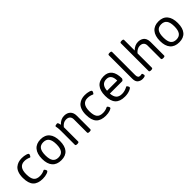

<svg xmlns="http://www.w3.org/2000/svg" viewBox="299 -2107 3468 3468"><g transform="rotate(-45 2033.0 -373.0)"><path d="M455 -45Q455 -27 408 -10.5Q361 6 298 6Q174 6 113 -58Q52 -122 52 -264Q52 -339 72.5 -393Q93 -447 128 -475.5Q163 -504 202.5 -516.5Q242 -529 289 -529Q347 -529 393 -515Q439 -501 439 -483Q439 -470 427.5 -449.5Q416 -429 407 -429Q406 -429 402.5 -430.5Q399 -432 396 -433Q342 -457 287 -457Q142 -457 142 -266Q142 -160 177.5 -113Q213 -66 297 -66Q358 -66 410 -92Q413 -93 417 -95Q420 -96 421 -96Q431 -96 443 -76.5Q455 -57 455 -45Z M628 -261Q628 -161 662 -113.5Q696 -66 769 -66Q842 -66 877 -113.5Q912 -161 912 -261Q912 -361 877 -409Q842 -457 769 -457Q696 -457 662 -409.5Q628 -362 628 -261ZM999 -259Q999 -129 941.5 -61.5Q884 6 772 6Q659 6 599.5 -62Q540 -130 540 -259Q540 -389 600 -459Q660 -529 772 -529Q882 -529 940.5 -459.5Q999 -390 999 -259Z M1536 -367V-20Q1536 2 1496 2H1492Q1452 2 1452 -20V-359Q1452 -405 1425.5 -430.5Q1399 -456 1350 -456Q1278 -456 1224 -386V-20Q1224 2 1184 2H1180Q1140 2 1140 -20V-371Q1140 -394 1139 -415Q1138 -436 1136 -449.5Q1134 -463 1132 -473.5Q1130 -484 1129 -490Q1128 -496 1128 -497Q1128 -509 1147 -514.5Q1166 -520 1182 -520Q1187 -520 1191 -518Q1195 -516 1198.5 -511.5Q1202 -507 1204 -502.5Q1206 -498 1208 -490.5Q1210 -483 1211.5 -478.5Q1213 -474 1214.5 -465.5Q1216 -457 1217 -454Q1284 -529 1373 -529Q1449 -529 1492.5 -486Q1536 -443 1536 -367Z M2066 -45Q2066 -27 2019 -10.5Q1972 6 1909 6Q1785 6 1724 -58Q1663 -122 1663 -264Q1663 -339 1683.5 -393Q1704 -447 1739 -475.5Q1774 -504 1813.5 -516.5Q1853 -529 1900 -529Q1958 -529 2004 -515Q2050 -501 2050 -483Q2050 -470 2038.5 -449.5Q2027 -429 2018 -429Q2017 -429 2013.5 -430.5Q2010 -432 2007 -433Q1953 -457 1898 -457Q1753 -457 1753 -266Q1753 -160 1788.5 -113Q1824 -66 1908 -66Q1969 -66 2021 -92Q2024 -93 2028 -95Q2031 -96 2032 -96Q2042 -96 2054 -76.5Q2066 -57 2066 -45Z M2241 -299H2501Q2501 -457 2381 -457Q2252 -457 2241 -299ZM2590 -268Q2590 -259 2578 -243Q2566 -227 2557 -227H2241Q2247 -144 2284 -105Q2321 -66 2395 -66Q2433 -66 2467 -76.5Q2501 -87 2520 -97.5Q2539 -108 2541 -108Q2551 -108 2563.5 -88Q2576 -68 2576 -58Q2576 -38 2521.5 -16Q2467 6 2396 6Q2271 6 2211 -59Q2151 -124 2151 -258Q2151 -391 2210 -460Q2269 -529 2384 -529Q2486 -529 2538 -462.5Q2590 -396 2590 -268Z M2919 -24Q2919 6 2846 6Q2796 6 2756.5 -24.5Q2717 -55 2717 -132V-730Q2717 -752 2757 -752H2761Q2801 -752 2801 -730V-140Q2801 -66 2855 -66Q2872 -66 2884 -68.5Q2896 -71 2898 -71Q2907 -71 2913 -52.5Q2919 -34 2919 -24Z M3420 -367V-20Q3420 2 3380 2H3376Q3336 2 3336 -20V-359Q3336 -404 3310 -430Q3284 -456 3234 -456Q3201 -456 3169.5 -438.5Q3138 -421 3123 -404L3108 -386V-20Q3108 2 3068 2H3064Q3024 2 3024 -20V-730Q3024 -752 3064 -752H3068Q3108 -752 3108 -730V-460Q3177 -529 3261 -529Q3289 -529 3313.5 -522.5Q3338 -516 3363.5 -499.5Q3389 -483 3404.5 -449Q3420 -415 3420 -367Z M3640 -261Q3640 -161 3674 -113.5Q3708 -66 3781 -66Q3854 -66 3889 -113.5Q3924 -161 3924 -261Q3924 -361 3889 -409Q3854 -457 3781 -457Q3708 -457 3674 -409.5Q3640 -362 3640 -261ZM4011 -259Q4011 -129 3953.5 -61.5Q3896 6 3784 6Q3671 6 3611.5 -62Q3552 -130 3552 -259Q3552 -389 3612 -459Q3672 -529 3784 -529Q3894 -529 3952.5 -459.5Q4011 -390 4011 -259Z"/></g></svg>

Font: mmAsap
Style: Regular
Weight: 400
Designer: Pablo Cosgaya
Foundry: Omnibus-Type
Version: Version 1.001